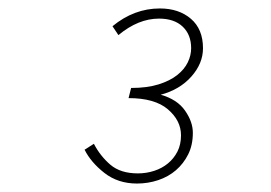

<svg xmlns="http://www.w3.org/2000/svg" viewBox="-20 -832 640 454"><path d="M304 -398Q259 -398 227 -423Q195 -448 180 -478L202 -492Q217 -463 241 -442.5Q265 -422 306 -422Q326 -422 344.5 -428Q363 -434 377 -445.5Q391 -457 399.5 -473.5Q408 -490 408 -512Q408 -547 377 -573.5Q346 -600 284 -600L290 -624Q328 -624 355 -632.5Q382 -641 399 -654.5Q416 -668 424 -684.5Q432 -701 432 -718Q432 -750 412 -769Q392 -788 356 -788Q307 -788 260 -749L246 -770Q297 -812 358 -812Q403 -812 431.5 -787.5Q460 -763 460 -718Q460 -682 432.5 -651Q405 -620 360 -608Q399 -597 417.5 -570.5Q436 -544 436 -518Q436 -489 425 -467Q414 -445 396 -429.5Q378 -414 354 -406Q330 -398 304 -398Z"/></svg>

Font: Source Code Pro ExtraLight
Style: Italic
Weight: 200
Italic angle: -11°
Monospace: yes
Designer: Paul D. Hunt, Teo Tuominen
Foundry: Adobe Systems Incorporated
Version: Version 1.050;PS 1.000;hotconv 16.6.51;makeotf.lib2.5.65220